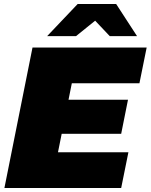

<svg xmlns="http://www.w3.org/2000/svg" viewBox="-20 -937 751 957"><path d="M306 -440H618L584 -270H272ZM269 -178H620L584 0H2L142 -700H711L675 -522H338ZM215 -757 367 -917H559L663 -757H527L404 -887H520L359 -757Z"/></svg>

Font: Montserrat Thin Black
Style: Italic
Weight: 900
Italic angle: -11.3°
Version: Version 9.000